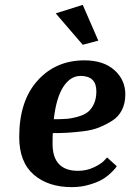

<svg xmlns="http://www.w3.org/2000/svg" viewBox="-20 -758 535 789"><path d="M320 -738 384 -591 320 -574 209 -703ZM460 -75Q458 -72 453.5 -66Q449 -60 433 -45Q417 -30 397.5 -19Q378 -8 345 1.5Q312 11 275 11Q178 11 118.5 -40.5Q59 -92 59 -195Q59 -343 134 -426.5Q209 -510 327 -510Q405 -510 450 -470Q495 -430 495 -370Q495 -334 481 -306Q467 -278 440.5 -261.5Q414 -245 386.5 -234Q359 -223 321 -218.5Q283 -214 256.5 -212.5Q230 -211 197 -211Q196 -197 196 -167Q196 -56 301 -56Q335 -56 365 -70Q395 -84 408 -98L420 -111ZM311 -446Q269 -446 240 -401Q211 -356 201 -268Q231 -268 252 -269.5Q273 -271 298.5 -278Q324 -285 339.5 -296.5Q355 -308 365.5 -330Q376 -352 376 -383Q376 -446 311 -446Z"/></svg>

Font: Arsenal
Style: Bold Italic
Weight: 700
Italic angle: -9.10001°
Designer: Andrij Shevchenko
Foundry: Stairsfor
Version: Version 2.001;PS 002.001;hotconv 1.0.88;makeotf.lib2.5.64775